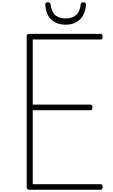

<svg xmlns="http://www.w3.org/2000/svg" viewBox="-20 -1698 1011 1718"><path d="M246 0Q232 0 225.5 -5.5Q219 -11 219 -23V-1376Q219 -1386 226 -1390.5Q233 -1395 247 -1395H883Q891 -1395 894.5 -1389.5Q898 -1384 898 -1370Q898 -1356 894.5 -1350.5Q891 -1345 883 -1345H273V-762H790Q798 -762 802.5 -756.5Q807 -751 807 -737Q807 -723 802.5 -717.5Q798 -712 790 -712H273V-50H883Q891 -50 894.5 -44.5Q898 -39 898 -25Q898 -11 894.5 -5.5Q891 0 883 0ZM567 -1477Q489 -1477 440 -1522Q391 -1567 385 -1658Q385 -1668 391 -1673Q397 -1678 410 -1678Q421 -1678 426 -1673Q431 -1668 433 -1658Q440 -1593 474 -1563Q508 -1533 567 -1533Q626 -1533 660.5 -1563Q695 -1593 702 -1658Q704 -1668 708.5 -1673Q713 -1678 724 -1678Q737 -1678 743 -1673Q749 -1668 749 -1658Q746 -1598 722 -1558Q698 -1518 658.5 -1497.5Q619 -1477 567 -1477Z"/></svg>

Font: Playwrite BE WAL ExtraLight
Style: Regular
Weight: 250
Version: Version 1.002